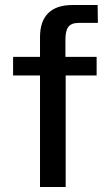

<svg xmlns="http://www.w3.org/2000/svg" viewBox="-20 -743 437 763"><path d="M364 -517H240V-585C240 -630 252 -652 293 -652H369L368 -723H267C182 -723 139 -678 139 -596V-517H32V-443H139V0H241V-443H364Z"/></svg>

Font: United Sans Medium
Style: Regular
Weight: 500
Designer: Pablo Impallari, Rodrigo Fuenzalida (Modified by Dan O. Williams)
Version: Version 1.000;PS 001.000;hotconv 1.0.88;makeotf.lib2.5.64775